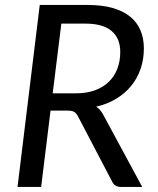

<svg xmlns="http://www.w3.org/2000/svg" viewBox="-20 -736 624 756"><path d="M179 -300.5 142 0H49L136.5 -716.5H325Q382 -716.5 423.8 -704.5Q465.5 -692.5 492.8 -670.2Q520 -648 533.2 -616.2Q546.5 -584.5 546.5 -545.5Q546.5 -502 533.5 -464.5Q520.5 -427 496 -397.2Q471.5 -367.5 437 -346.8Q402.5 -326 359 -316Q375 -305 385.5 -286L540 0H457Q431.5 0 422 -20L287 -278Q280.5 -290.5 272 -295.5Q263.5 -300.5 245 -300.5ZM221.5 -643 187.5 -368.5H279Q321.5 -368.5 354 -380.5Q386.5 -392.5 408.8 -414.2Q431 -436 442.2 -465.8Q453.5 -495.5 453.5 -531Q453.5 -585.5 419.2 -614.2Q385 -643 316.5 -643Z"/></svg>

Font: Lato
Style: Italic
Weight: 400
Italic angle: -7°
Designer: Lukasz Dziedzic
Foundry: tyPoland Lukasz Dziedzic
Version: Version 2.007; 2014-02-27